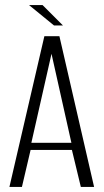

<svg xmlns="http://www.w3.org/2000/svg" viewBox="-20 -733 406 753"><path d="M17 0 154 -591H213L349 0H297L262 -145H100L66 0ZM103 -173H260L182 -522ZM192 -633 94 -713H147L227 -633Z"/></svg>

Font: Alumni Sans Thin Light
Style: Regular
Weight: 300
Version: Version 1.018